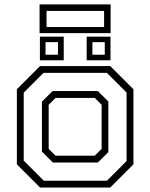

<svg xmlns="http://www.w3.org/2000/svg" viewBox="-20 -834 668 854"><path d="M158 0 55 -103V-437L158 -540H470.5L573.5 -437V-103L470.5 0ZM175 -30H455.5L543 -117.5V-422.5L455.5 -510H173.5L85.5 -422V-119.5ZM215.5 -111 166.5 -159.5V-382L214 -429H415L462 -382.5V-157.5L415 -111ZM227 -141.5H401.5L432 -172V-368L401.5 -398.5H227L196.5 -368V-172ZM365.5 -566V-671H471.5V-566ZM157.5 -566V-671H263.5V-566ZM182.5 -590.5H238V-646.5H182.5ZM391 -590.5H446V-646.5H391ZM156 -686.5V-814.5H472V-686.5ZM187 -714H443V-785.5H187Z"/></svg>

Font: Tourney Thin Light
Style: Regular
Weight: 300
Version: Version 1.015